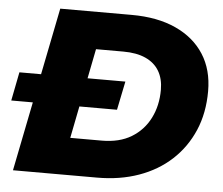

<svg xmlns="http://www.w3.org/2000/svg" viewBox="-51 -757 944 814"><g transform="rotate(5 421.5 -350.0)"><path d="M33 0 173 -700H477Q587 -700 665.5 -664Q744 -628 786 -562.5Q828 -497 828 -406Q828 -313 796 -238.5Q764 -164 706 -110.5Q648 -57 568 -28.5Q488 0 391 0ZM263 -158H397Q472 -158 523 -189Q574 -220 601 -273.5Q628 -327 628 -394Q628 -441 608.5 -474Q589 -507 550.5 -524.5Q512 -542 455 -542H339ZM0 -294 24 -416H475L450 -294Z"/></g></svg>

Font: Montserrat Thin ExtraBold
Style: Italic
Weight: 800
Italic angle: -11.3°
Version: Version 9.000